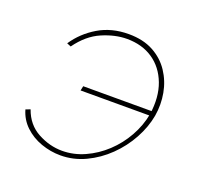

<svg xmlns="http://www.w3.org/2000/svg" viewBox="-100 -634 768 749"><g transform="rotate(20 284.0 -259.0)"><path d="M223 9Q182 9 142.5 -5Q103 -19 74 -46.5Q45 -74 34 -113L53 -120Q73 -63 122 -36.5Q171 -10 223 -10Q271 -10 316.5 -30.5Q362 -51 399.5 -86Q437 -121 462.5 -166.5Q488 -212 497 -261Q508 -335 487 -390.5Q466 -446 421 -476.5Q376 -507 313 -507Q264 -507 210.5 -484Q157 -461 116 -404L99 -411Q133 -462 187.5 -494.5Q242 -527 313 -527Q373 -527 415.5 -504Q458 -481 483.5 -442.5Q509 -404 517.5 -357.5Q526 -311 518 -263Q509 -213 482.5 -164.5Q456 -116 416 -77Q376 -38 326.5 -14.5Q277 9 223 9ZM211 -256 215 -275H504L501 -256Z"/></g></svg>

Font: Raleway Thin
Style: Italic
Weight: 100
Italic angle: -12°
Designer: Matt McInerney, Pablo Impallari, Rodrigo Fuenzalida
Foundry: Matt McInerney, Pablo Impallari, Rodrigo Fuenzalida
Version: Version 4.026